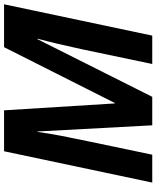

<svg xmlns="http://www.w3.org/2000/svg" viewBox="66 -820 754 925"><g transform="rotate(-90 442.5 -357.0)"><path d="M409.2 -180.2 678.2 -713.9H884.8L733.9 0H597.2L668 -337.9Q693.8 -458.5 719.2 -553.2H716.8L439 0H301.8L272 -553.2H270Q264.6 -510.3 251.5 -440.4Q238.3 -370.6 160.2 0H25.9L176.8 -713.9H374L407.2 -180.2Z"/></g></svg>

Font: Zoram GWebM
Style: Bold Italic
Weight: 700
Italic angle: -12°
Foundry: Ascender Corporation
Version: Version 1.000